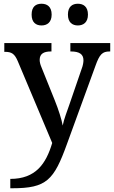

<svg xmlns="http://www.w3.org/2000/svg" viewBox="-20 -766 609 1026"><path d="M396 -630C425 -630 450 -646 450 -688C450 -731 425 -746 396 -746C367 -746 343 -731 343 -688C343 -646 367 -630 396 -630ZM202 -630C231 -630 256 -646 256 -688C256 -731 231 -746 202 -746C172 -746 149 -731 149 -688C149 -646 172 -630 202 -630ZM35 190V240H46C229 240 268 197 338 3L490 -414C512 -476 527 -491 566 -491H569V-536H356V-491H359C403 -491 426 -477 426 -444C426 -433 423 -415 417 -400L350 -205C339 -173 322 -130 315 -95C310 -126 292 -182 273 -229L201 -408C195 -422 192 -435 192 -446C192 -478 213 -491 252 -491H255V-536H3V-489H6C42 -489 58 -479 75 -439L259 -2C226 109 171 190 35 190Z"/></svg>

Font: Noto Serif Medium
Style: Regular
Weight: 500
Designer: Monotype Design Team
Foundry: Monotype Imaging Inc.
Version: Version 2.013